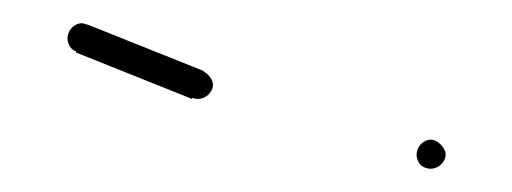

<svg xmlns="http://www.w3.org/2000/svg" viewBox="-20 -413 440 165"><path d="M38 -380Q38 -377 39.5 -374Q41 -371 44 -369.5Q47 -368 50 -368Q53 -368 56 -369.5Q59 -371 61 -374Q63 -377 63 -380Q63 -383 61 -386Q59 -389 56 -391Q53 -393 50 -393Q47 -393 44 -391Q41 -389 39.5 -386Q38 -383 38 -380Z M55 -392 45 -368 145 -328 155 -352Z M138 -340Q138 -337 139.5 -334Q141 -331 144 -329.5Q147 -328 150 -328Q153 -328 156 -329.5Q159 -331 161 -334Q163 -337 163 -340Q163 -343 161 -346Q159 -349 156 -351Q153 -353 150 -353Q147 -353 144 -351Q141 -349 139.5 -346Q138 -343 138 -340Z M338 -280Q338 -277 339.5 -274Q341 -271 344 -269.5Q347 -268 350 -268Q353 -268 356 -269.5Q359 -271 361 -274Q363 -277 363 -280Q363 -283 361 -286Q359 -289 356 -291Q353 -293 350 -293Q347 -293 344 -291Q341 -289 339.5 -286Q338 -283 338 -280Z"/></svg>

Font: Linefont Thin
Style: Regular
Weight: 100
Monospace: yes
Version: Version 3.002;gftools[0.9.33]